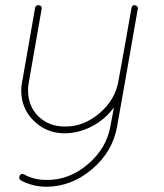

<svg xmlns="http://www.w3.org/2000/svg" viewBox="-20 -509 628 733"><path d="M496 -489Q501 -488 504.5 -483.5Q508 -479 506 -475L457 -195L427 -26Q410 70 332 136.5Q254 203 158 204Q106 204 60 180Q50 173 55 162Q60 151 72 157Q110 178 158 178Q244 179 316 117.5Q388 56 402 -30L415 -99Q382 -54 332.5 -27.5Q283 -1 228 0Q157 0 109 -48Q61 -94 61 -165Q61 -183 65 -199L114 -479Q117 -491 129 -489Q141 -487 139 -475L90 -195Q87 -178 87 -165Q87 -104 126.5 -65Q166 -26 228 -26Q299 -25 359.5 -76.5Q420 -128 432 -199L459 -348L482 -479Q485 -491 496 -489Z"/></svg>

Font: Quicksand
Style: Light Italic
Weight: 300
Italic angle: -12°
Designer: Andrew Paglinawan
Foundry: Andrew Paglinawan
Version: 1.002